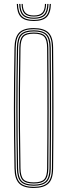

<svg xmlns="http://www.w3.org/2000/svg" viewBox="-20 -948 342 974"><path d="M151.5 5.5Q99 5.5 76.8 -17.6Q54.5 -40.8 53.5 -93.5Q52 -177.2 51.2 -252.6Q50.5 -328 50.5 -400.6Q50.5 -473.2 51.2 -548.1Q52 -623 53.5 -705.5Q54.5 -759 76.8 -782.2Q99 -805.5 151.5 -805.5Q201.5 -805.5 225.2 -783.4Q249 -761.2 249.5 -705.5Q250.2 -628 250.8 -553.1Q251.2 -478.2 251.2 -403.5Q251.2 -328.8 250.8 -251.9Q250.2 -175 249.5 -93.5Q249 -38.5 225.2 -16.5Q201.5 5.5 151.5 5.5ZM151.5 -0.2Q199.2 -0.2 221.1 -21Q243 -41.8 243.5 -93.8Q244.2 -171.2 244.6 -245.9Q245 -320.5 245 -395.1Q245 -469.8 244.6 -546.8Q244.2 -623.8 243.5 -705.5Q243 -758.2 221 -779Q199 -799.8 151.5 -799.8Q102 -799.8 81.2 -778.1Q60.5 -756.5 59.8 -705.5Q58.2 -619.8 57.5 -543.9Q56.8 -468 56.8 -395.9Q56.8 -323.8 57.5 -249.8Q58.2 -175.8 59.8 -93.8Q60.5 -43.2 81.4 -21.8Q102.2 -0.2 151.5 -0.2ZM151.5 -5.8Q105 -5.8 85.8 -25.8Q66.5 -45.8 65.8 -93.8Q64.2 -179.2 63.5 -255Q62.8 -330.8 62.8 -403Q62.8 -475.2 63.5 -549.4Q64.2 -623.5 65.8 -705.5Q66.5 -754.5 85.8 -774.4Q105 -794.2 151.5 -794.2Q196.2 -794.2 216.6 -774.8Q237 -755.2 237.5 -705.5Q238.2 -625 238.6 -549.6Q239 -474.2 239 -400.5Q239 -326.8 238.5 -251Q238 -175.2 237.5 -93.8Q237 -44.8 216.8 -25.2Q196.5 -5.8 151.5 -5.8ZM151.5 -11.5Q194.2 -11.5 212.5 -29.5Q230.8 -47.5 231.2 -93.8Q232 -174.5 232.4 -249.5Q232.8 -324.5 232.8 -398Q232.8 -471.5 232.4 -547.4Q232 -623.2 231.2 -705.2Q230.8 -752.2 212.5 -770.4Q194.2 -788.5 151.5 -788.5Q108 -788.5 90.4 -770.1Q72.8 -751.8 71.8 -705.2Q70.2 -621.2 69.5 -546Q68.8 -470.8 68.8 -398.6Q68.8 -326.5 69.5 -251.8Q70.2 -177 71.8 -94Q72.8 -48 90.4 -29.8Q108 -11.5 151.5 -11.5ZM151.5 -17Q110.5 -17 94.6 -34.1Q78.8 -51.2 78 -94Q76 -208.2 75.4 -306Q74.8 -403.8 75.4 -499.8Q76 -595.8 78 -705.2Q78.8 -748.5 94.5 -765.8Q110.2 -783 151.5 -783Q191.8 -783 208.2 -766.2Q224.8 -749.5 225.2 -705.2Q226 -624 226.4 -548.9Q226.8 -473.8 226.8 -400.2Q226.8 -326.8 226.2 -251.4Q225.8 -176 225.2 -94Q224.8 -50.5 208.2 -33.8Q191.8 -17 151.5 -17ZM151.5 -22.8Q189 -22.8 203.9 -38Q218.8 -53.2 219 -94Q219.8 -172.8 220.1 -247.1Q220.5 -321.5 220.5 -395.2Q220.5 -469 220.1 -545.5Q219.8 -622 219 -705Q218.8 -746.2 204 -761.8Q189.2 -777.2 151.5 -777.2Q113 -777.2 98.9 -761.5Q84.8 -745.8 84 -705Q82.2 -593 81.5 -495.8Q80.8 -398.5 81.4 -301.8Q82 -205 84 -94Q84.8 -54 98.9 -38.4Q113 -22.8 151.5 -22.8ZM151.8 -841.5Q106.2 -841.5 86.2 -861.6Q66.2 -881.8 65.2 -928.2H71.2Q72.2 -884.8 90.9 -865.9Q109.5 -847 151.8 -847Q193.8 -847 212.5 -865.9Q231.2 -884.8 232.2 -928.2H238.2Q237.2 -881.8 217.1 -861.6Q197 -841.5 151.8 -841.5ZM151.8 -852.8Q112.8 -852.8 95.5 -870.2Q78.2 -887.8 77.2 -928.2H83.5Q84 -890.8 100 -874.5Q116 -858.2 151.8 -858.2Q187.5 -858.2 203.4 -874.5Q219.2 -890.8 220 -928.2H226Q225.2 -887.8 208 -870.2Q190.8 -852.8 151.8 -852.8ZM151.8 -864Q119 -864 104.6 -878.9Q90.2 -893.8 89.5 -928.2H95.2Q95.8 -897 109 -883.2Q122.2 -869.5 151.8 -869.5Q181.2 -869.5 194.5 -883.2Q207.8 -897 208 -928.2H213.8Q213.2 -893.8 198.9 -878.9Q184.5 -864 151.8 -864Z"/></svg>

Font: Big Shoulders Inline Display ExtraLight
Style: Regular
Weight: 250
Version: Version 2.002